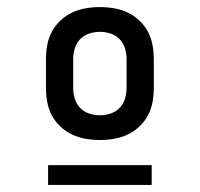

<svg xmlns="http://www.w3.org/2000/svg" viewBox="-20 -713 565 543"><path d="M263 -317Q242 -317 222 -320.5Q202 -324 184 -332.5Q166 -341 151 -355Q136 -369 126.5 -387Q117 -405 113.5 -425Q110 -445 110 -465V-545Q110 -565 113.5 -585Q117 -605 126.5 -623Q136 -641 151 -655Q166 -669 184 -677.5Q202 -686 222 -689.5Q242 -693 262 -693Q283 -693 303 -689.5Q323 -686 341 -677.5Q359 -669 374 -655Q389 -641 398.5 -623Q408 -605 411.5 -585Q415 -565 415 -545V-465Q415 -445 411.5 -425Q408 -405 398.5 -387Q389 -369 374 -355Q359 -341 341 -332.5Q323 -324 303 -320.5Q283 -317 263 -317ZM263 -387Q278 -387 293 -392Q308 -397 318.5 -408Q329 -419 333.5 -434Q338 -449 338 -465V-545Q338 -561 333.5 -576Q329 -591 318.5 -602Q308 -613 293 -618Q278 -623 263 -623Q247 -623 232 -618Q217 -613 206.5 -602Q196 -591 191.5 -576Q187 -561 187 -545V-465Q187 -449 191.5 -434Q196 -419 206.5 -408Q217 -397 232 -392Q247 -387 263 -387ZM116 -190V-246H409V-190Z"/></svg>

Font: Iosevka Pride
Style: Regular
Weight: 400
Monospace: yes
Designer: Belleve Invis
Foundry: Belleve Invis
Version: Version 30.3.1; ttfautohint (v1.8.4)